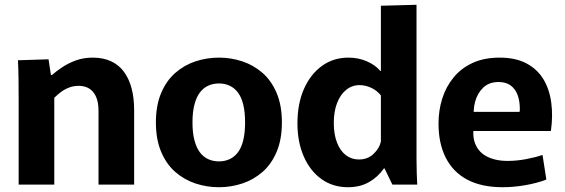

<svg xmlns="http://www.w3.org/2000/svg" viewBox="-20 -772 2361 803"><path d="M58 -354Q58 -402 57.5 -443Q57 -484 55 -520L183 -524L193 -458H197Q214 -473 239 -490Q264 -507 296.5 -519Q329 -531 368 -531Q412 -531 445 -515.5Q478 -500 499 -471Q520 -442 530.5 -402Q541 -362 541 -312V0H392V-308Q392 -337 385.5 -357Q379 -377 367.5 -389.5Q356 -402 341 -407.5Q326 -413 310 -413Q287 -413 268 -405.5Q249 -398 234 -386.5Q219 -375 207 -363V0H58Z M896 11Q845 11 798 -4.5Q751 -20 713.5 -52.5Q676 -85 654 -137Q632 -189 632 -260Q632 -331 654 -383Q676 -435 713.5 -467.5Q751 -500 798 -515.5Q845 -531 896 -531Q946 -531 993 -515.5Q1040 -500 1077.5 -467.5Q1115 -435 1137 -383Q1159 -331 1159 -260Q1159 -189 1137 -137Q1115 -85 1077.5 -52.5Q1040 -20 993 -4.5Q946 11 896 11ZM896 -97Q920 -97 940.5 -106.5Q961 -116 975.5 -135.5Q990 -155 997.5 -186Q1005 -217 1005 -260Q1005 -303 997.5 -334Q990 -365 975.5 -384.5Q961 -404 940.5 -413.5Q920 -423 896 -423Q871 -423 850.5 -413.5Q830 -404 815.5 -384.5Q801 -365 793 -334Q785 -303 785 -260Q785 -217 793 -186Q801 -155 815.5 -135.5Q830 -116 850.5 -106.5Q871 -97 896 -97Z M1435 11Q1372 11 1324.5 -23Q1277 -57 1250.5 -117.5Q1224 -178 1224 -256Q1224 -338 1251 -399.5Q1278 -461 1326 -496Q1374 -531 1437 -531Q1479 -531 1514.5 -515.5Q1550 -500 1571 -475H1573V-748L1722 -752V-152Q1722 -133 1722 -103.5Q1722 -74 1723 -46Q1724 -18 1725 0H1621L1588 -68H1586Q1561 -32 1523.5 -10.5Q1486 11 1435 11ZM1481 -105Q1518 -105 1542.5 -128.5Q1567 -152 1573 -180V-373Q1556 -394 1532 -405Q1508 -416 1484 -416Q1452 -416 1427.5 -396Q1403 -376 1389.5 -340.5Q1376 -305 1376 -258Q1376 -210 1389.5 -175.5Q1403 -141 1426.5 -123Q1450 -105 1481 -105Z M2082 11Q1994 11 1934.5 -20.5Q1875 -52 1844.5 -112Q1814 -172 1814 -255Q1814 -310 1829.5 -359.5Q1845 -409 1877 -448Q1909 -487 1957 -509Q2005 -531 2070 -531Q2136 -531 2181.5 -507Q2227 -483 2252.5 -441Q2278 -399 2285.5 -343Q2293 -287 2284 -224H1893L1972 -283Q1952 -222 1964 -181Q1976 -140 2012.5 -119.5Q2049 -99 2103 -99Q2141 -99 2180.5 -106.5Q2220 -114 2249 -124L2265 -21Q2226 -6 2177 2.5Q2128 11 2082 11ZM1894 -304H2153Q2154 -308 2154 -311.5Q2154 -315 2154 -318Q2154 -349 2145 -374Q2136 -399 2116.5 -414Q2097 -429 2065 -429Q2026 -429 2001.5 -406Q1977 -383 1967 -346.5Q1957 -310 1964 -269Z"/></svg>

Font: Murecho Thin SemiBold
Style: Regular
Weight: 600
Version: Version 1.010